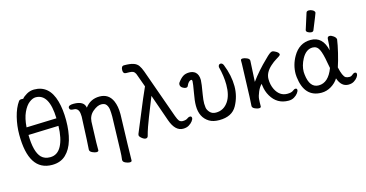

<svg xmlns="http://www.w3.org/2000/svg" viewBox="-92 -1209 3512 1840"><g transform="rotate(-15 1663.5 -288.5)"><path d="M282 -52Q355 -52 393.5 -124.5Q432 -197 435 -322L135 -312Q137 -143 195 -84Q227 -52 282 -52ZM136 -387 435 -397Q428 -643 294 -643Q264 -643 229.5 -616.5Q195 -590 168.5 -532.5Q142 -475 136 -387ZM281 24Q50 24 50 -337Q50 -424 71 -509Q92 -594 132 -650Q141 -661 158 -661Q174 -661 176 -660Q190 -679 224.5 -699Q259 -719 298 -719Q449 -719 497 -546Q520 -464 520 -355Q520 -245 495 -160Q470 -75 417.5 -25.5Q365 24 281 24Z M1005 193Q988 193 964.5 182.5Q941 172 940 156L939 153Q945 110 946 65L956 -274Q956 -316 952.5 -344.5Q949 -373 934 -394Q919 -415 883 -415Q846 -415 800.5 -377.5Q755 -340 751 -279Q744 -104 744 -74Q744 -10 743.5 3Q743 16 722 16Q706 16 681.5 4.5Q657 -7 657 -26Q661 -64 673 -350Q673 -364 671 -379Q665 -437 615 -437Q576 -437 576 -463Q576 -489 629 -489Q733 -489 743 -420Q796 -492 887 -492Q978 -492 1015 -408Q1038 -354 1038 -281V-270Q1027 73 1026 179Q1026 193 1005 193Z M1583 14Q1504 14 1463 -103L1370 -369Q1336 -287 1294.5 -178.5Q1253 -70 1247 -46Q1241 -22 1235.5 -5Q1230 12 1212 12Q1196 12 1174.5 -5.5Q1153 -23 1153 -36Q1153 -46 1161 -62.5Q1169 -79 1229 -226.5Q1289 -374 1334 -473L1294 -584Q1285 -614 1274.5 -625.5Q1264 -637 1247.5 -640Q1231 -643 1191 -643Q1163 -643 1163 -678Q1163 -720 1192 -720Q1252 -720 1284.5 -709Q1317 -698 1333.5 -674.5Q1350 -651 1364 -613L1538 -124Q1552 -86 1563 -73Q1574 -60 1596 -58Q1630 -58 1645.5 -70Q1661 -82 1674 -82Q1692 -82 1692 -63Q1692 -51 1678 -32.5Q1664 -14 1640.5 0Q1617 14 1583 14Z M1940 24Q1879 24 1841 1Q1757 -50 1757 -167Q1757 -217 1771 -291Q1787 -381 1787 -403Q1787 -418 1779 -418Q1751 -418 1730 -369Q1725 -358 1709 -358Q1695 -358 1676 -370.5Q1657 -383 1657 -404Q1657 -414 1662 -422Q1688 -458 1713.5 -475Q1739 -492 1777 -492Q1814 -492 1838 -472Q1867 -446 1867 -393Q1867 -363 1848 -254Q1839 -201 1839 -166Q1839 -152 1842 -127.5Q1845 -103 1867 -78.5Q1889 -54 1927 -54Q2005 -54 2051 -123Q2091 -183 2091 -287Q2091 -372 2066 -468Q2066 -481 2072.5 -488.5Q2079 -496 2089 -496Q2107 -496 2117 -474Q2163 -359 2163 -253Q2163 -152 2114.5 -64Q2066 24 1940 24Z M2629 16Q2515 16 2457 -84Q2429 -131 2422 -191L2420 -207Q2396 -184 2378.5 -143Q2361 -102 2358.5 -74Q2356 -46 2356 -1Q2356 13 2335 13Q2319 13 2295 2Q2271 -9 2271 -27L2276 -115Q2287 -403 2287 -440V-475Q2287 -489 2308 -489Q2324 -489 2348.5 -478.5Q2373 -468 2373 -449Q2369 -398 2362 -242Q2431 -337 2526 -428Q2577 -481 2597 -481Q2607 -481 2623 -473Q2661 -455 2661 -434Q2661 -424 2612 -396Q2591 -384 2558 -355Q2495 -298 2495 -234Q2495 -177 2518 -130Q2558 -51 2634 -51Q2675 -51 2691.5 -64.5Q2708 -78 2720 -78Q2736 -78 2736 -62Q2736 -50 2722.5 -31.5Q2709 -13 2685 1.5Q2661 16 2629 16Z M2946 -51Q3042 -51 3092 -184L3082 -236Q3066 -333 3045 -375Q3024 -417 2981 -417Q2916 -417 2874 -340Q2839 -275 2839 -212Q2839 -199 2841 -186Q2856 -51 2946 -51ZM2954 24Q2785 24 2761 -183Q2759 -198 2759 -213Q2759 -303 2805 -383Q2867 -492 2981 -492Q3102 -492 3133 -348Q3142 -391 3144 -458Q3145 -482 3167 -482Q3184 -482 3205.5 -466Q3227 -450 3229 -432Q3222 -380 3203.5 -303Q3185 -226 3166 -170Q3186 -78 3214 -61Q3229 -53 3252 -53Q3268 -53 3282.5 -66Q3297 -79 3310 -79Q3327 -79 3327 -61Q3327 -49 3314.5 -31Q3302 -13 3279 1.5Q3256 16 3223 16Q3152 16 3122 -73Q3096 -31 3050.5 -3.5Q3005 24 2954 24ZM3010 -561Q2994 -561 2977.5 -570Q2961 -579 2961 -590Q2961 -598 2963 -600L3012 -754Q3016 -770 3039 -770Q3058 -770 3076.5 -759Q3095 -748 3095 -732Q3095 -728 3032 -574Q3027 -561 3010 -561Z"/></g></svg>

Font: LXGW WenKai Lite
Style: Bold
Weight: 700
Designer: LXGW / Fontworks Inc.
Foundry: LXGW / Fontworks Inc.
Version: Version 1.330;April 28, 2024